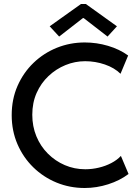

<svg xmlns="http://www.w3.org/2000/svg" viewBox="-20 -942 701 970"><path d="M407.7 7.8Q332.5 7.8 265.9 -19.5Q199.2 -46.9 148.2 -96.7Q97.2 -146.5 68.1 -213.9Q39.1 -281.2 39.1 -360.4Q39.1 -440.9 68.6 -508.1Q98.1 -575.2 149.4 -624.5Q200.7 -673.8 267.3 -700.7Q334 -727.5 408.2 -727.5Q468.3 -727.5 525.9 -710.4Q583.5 -693.4 627.4 -661.6L588.9 -569.3Q558.1 -599.6 509.8 -616.2Q461.4 -632.8 410.2 -632.8Q358.9 -632.8 311 -613.3Q263.2 -593.8 225.1 -557.9Q187 -522 165 -472.4Q143.1 -422.9 143.1 -362.3Q143.1 -303.7 163.8 -253.4Q184.6 -203.1 221.9 -165.8Q259.3 -128.4 307.6 -107.7Q356 -86.9 411.1 -86.9Q445.3 -86.9 479.2 -95Q513.2 -103 542.2 -118.2Q571.3 -133.3 590.8 -154.3L629.4 -63Q585.4 -29.8 526.6 -11Q467.8 7.8 407.7 7.8ZM278.8 -757.3 231 -809.1 389.2 -921.9H413.6L570.8 -809.1L523.4 -757.3L402.8 -850.6H398.9Z"/></svg>

Font: Reddit Sans Medium
Style: Regular
Weight: 500
Designer: Stephen Hutchings
Foundry: Reddit
Version: Version 1.014